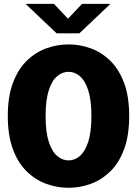

<svg xmlns="http://www.w3.org/2000/svg" viewBox="-20 -928 690 960"><path d="M323 11Q265.5 11 211.2 -8.8Q157 -28.5 113.5 -71Q70 -113.5 44.5 -182Q19 -250.5 19 -348Q19 -445 44.5 -513.2Q70 -581.5 113.5 -624Q157 -666.5 211.2 -686.2Q265.5 -706 323 -706Q380 -706 434 -686.2Q488 -666.5 531.5 -624Q575 -581.5 600.5 -513.2Q626 -445 626 -348Q626 -250.5 600.5 -182Q575 -113.5 531.5 -71Q488 -28.5 434 -8.8Q380 11 323 11ZM323 -126Q353.5 -126 379.5 -148.2Q405.5 -170.5 421.2 -219.2Q437 -268 437 -348Q437 -427.5 421.2 -476.2Q405.5 -525 379.5 -547Q353.5 -569 323 -569Q292 -569 265.8 -547Q239.5 -525 223.8 -476.2Q208 -427.5 208 -348Q208 -268 223.8 -219.2Q239.5 -170.5 265.8 -148.2Q292 -126 323 -126ZM108 -908.5H250L320 -834.5L390 -908.5H532L377 -761.5H263Z"/></svg>

Font: Trispace ExtraBold
Style: Regular
Weight: 800
Designer: Tyler Finck
Foundry: Etcetera Type Company
Version: Version 1.210; ttfautohint (v1.8.3)